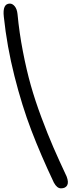

<svg xmlns="http://www.w3.org/2000/svg" viewBox="-22 -866 393 1055"><path d="M313 168.9Q291 168.9 273.9 137.2Q202.1 -14.2 150.4 -149.4Q98.6 -284.7 57.4 -448Q16.1 -611.3 -1 -773.9Q-9.3 -846.2 32.2 -846.2Q46.9 -846.2 59.1 -831.3Q71.3 -816.4 74.2 -789.1Q84 -685.5 103.8 -583.5Q123.5 -481.4 147.2 -397.5Q170.9 -313.5 205.6 -220.7Q240.2 -127.9 271 -57.1Q301.8 13.7 344.2 104Q356.4 136.2 346.9 152.6Q337.4 168.9 313 168.9Z"/></svg>

Font: Shantell Sans Irregular
Style: Regular
Weight: 300
Designer: Stephen Nixon, Anya Danilova, Shantell Martin
Foundry: Arrow Type
Version: Version 1.006;[9816181b4]